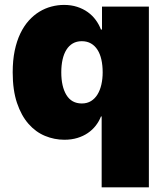

<svg xmlns="http://www.w3.org/2000/svg" viewBox="-20 -573 688 797"><path d="M598 204.5H402V-89.5H399.1Q391 -68.9 377.3 -51.3Q363.6 -33.7 344.6 -20.8Q325.6 -7.8 301.3 -0.4Q277 7.1 247.2 7.1Q205.6 7.1 166.9 -8.9Q128.2 -24.9 98.4 -58.8Q68.5 -92.7 50.6 -145.6Q32.7 -198.5 32.7 -272.7Q32.7 -322.4 41 -362.6Q49.4 -402.7 64.3 -433.8Q79.2 -464.8 99.4 -487.4Q119.7 -509.9 143.3 -524.3Q166.9 -538.7 193 -545.6Q219.1 -552.6 245.7 -552.6Q275.6 -552.6 300.2 -544.6Q324.9 -536.6 344.3 -522.7Q363.6 -508.9 377.3 -490.2Q391 -471.6 399.1 -450.3H403.4V-545.5H598ZM319.6 -143.5Q341.6 -143.5 358 -153.6Q374.3 -163.7 384.9 -181.3Q395.6 -198.9 400.9 -222.5Q406.2 -246.1 406.2 -272.7Q406.2 -301.5 400.9 -325.3Q395.6 -349.1 384.8 -366.1Q373.9 -383.2 357.6 -392.6Q341.3 -402 319.6 -402Q298.3 -402 282.3 -392.8Q266.3 -383.5 255.7 -366.5Q245 -349.4 239.7 -325.6Q234.4 -301.8 234.4 -272.7Q234.4 -213.8 255.7 -178.6Q277.3 -143.5 319.6 -143.5Z"/></svg>

Font: Linik Sans Black
Style: Regular
Weight: 900
Designer: Fonts by Rasmus Andersson / Changes by Cristiano Sobral with parts from Marc Monis
Foundry: rsms
Version: Version 3.020; ttfautohint (v1.6)